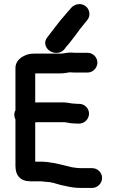

<svg xmlns="http://www.w3.org/2000/svg" viewBox="-20 -916 570 942"><path d="M303.9 -685.1C325.3 -708.8 341.4 -732.1 361.4 -758.2C375.8 -779.2 395.4 -800.5 409.3 -819C426.6 -841.5 418.5 -872.3 399.2 -886.5C376.6 -903.3 344.7 -896.1 328.8 -877C312.9 -857.5 293.6 -837.5 275.5 -815C253.2 -786.9 232.6 -759.2 211.4 -731.9C183.1 -695.2 221.9 -650.1 265.1 -657.1C285.2 -660.4 295 -672 303.9 -685.1ZM345.6 -407.5H345C330.4 -407.5 312.1 -413.5 292.9 -413.5H166.3C161.4 -413.5 158.8 -413.4 152.8 -413.1V-556H277.7C294.5 -556 307.3 -559.4 320.6 -561H325C330.1 -560.5 338.6 -560 347.2 -560H409.3C435.8 -560 457.8 -582.8 457.8 -609C457.8 -635.3 435.6 -657 409.3 -657H347.2C340.4 -657 336.7 -657.4 334.5 -657.9C312.5 -659.7 294.2 -653 277.7 -653H152.3C125.7 -653 112.3 -650.1 91.5 -638.3C68.4 -624.9 55.8 -605.8 55.8 -582.1V-374.9C47.4 -359.4 49.1 -343.3 55.8 -329.2V-102.2C55.8 -54.7 79.9 -26.4 130.3 -26.4H183.8L198.6 -24.5C206.4 -23.8 213.8 -23.2 222 -22.5H222.4C226.8 -22.5 228.6 -21.8 230.8 -20.8C245.2 -19 260.5 -12.5 279 -8.1L307.3 -2.2C326.3 2.5 351.7 6 373.3 6H432.3C458.8 6 480.8 -16.8 480.8 -43C480.8 -69.3 458.6 -91 432.3 -91H373.3C362.5 -91 344.4 -93.6 331.6 -95.7C293 -104.3 259.1 -115.8 212.4 -121L188 -122.9H152.8V-315.8C154.7 -316.1 160.7 -316.5 166.3 -316.5H292.9C308.9 -316.5 319.3 -310.8 341.4 -310.5C347.1 -309.9 354.4 -309.5 360.2 -309.5H368.3C394.8 -309.5 416.8 -332.3 416.8 -358.5C416.8 -384.8 394.6 -406.5 368.3 -406.5H360.2C355.4 -406.5 350.4 -406.9 345.6 -407.5Z"/></svg>

Font: HoneyBee
Style: Blk
Weight: 700
Foundry: Cannot Into Space Fonts
Version: Version 0.89